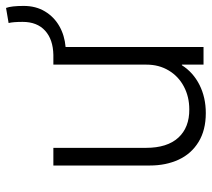

<svg xmlns="http://www.w3.org/2000/svg" viewBox="-54 -664 725 658"><g transform="rotate(-90 309.0 -334.5)"><path d="M71.3 -183.6V-514.6H131.8V-197.3Q131.8 -124.5 166.7 -86.4Q201.7 -48.3 263.7 -48.8Q307.1 -48.8 342 -67.4Q377 -85.9 397 -119.4Q417 -152.8 417 -195.3V-514.6H450.2Q503.4 -515.6 533.4 -543Q563.5 -570.3 563.5 -620.1Q563.5 -652.3 559.6 -668L611.3 -676.8Q618.2 -658.7 618.2 -616.2Q618.2 -574.7 599.4 -543.5Q580.6 -512.2 548.8 -494.1Q517.1 -476.1 477.5 -472.7V0H417V-74.2H415Q390.6 -35.6 347.7 -13.9Q304.7 7.8 251 7.8Q192.4 7.8 151.9 -17.1Q111.3 -42 91.3 -85.4Q71.3 -128.9 71.3 -183.6Z"/></g></svg>

Font: Reddit Sans Chocolate Light
Style: Regular
Weight: 300
Designer: Stephen Hutchings
Foundry: Reddit
Version: Version 1.013